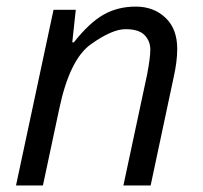

<svg xmlns="http://www.w3.org/2000/svg" viewBox="-20 -565 617 585"><path d="M160.2 -231.9 110.8 0H28.8L143.1 -535.2H210.9L200.2 -436H205.1Q252 -495.6 295.4 -520.3Q338.9 -544.9 393.6 -544.9Q448.2 -544.9 484.1 -511Q520 -477.1 520 -416Q520 -377.4 508.8 -328.1L439 0H356L428.2 -337.9Q438 -388.7 438 -414.1Q438 -439.5 420.7 -457.8Q403.3 -476.1 362.3 -476.1Q321.3 -476.1 256.6 -429.9Q191.9 -383.8 160.2 -231.9Z"/></svg>

Font: OpenSans-Italic
Style: Italic
Weight: 400
Italic angle: -12°
Foundry: Ascender Corporation
Version: Version 1.10